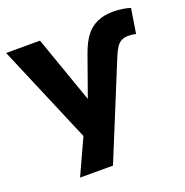

<svg xmlns="http://www.w3.org/2000/svg" viewBox="-131 -628 887 921"><g transform="rotate(-20 312.5 -167.0)"><path d="M360 -367Q378 -418 402 -450Q426 -482 461 -498Q496 -514 543 -514Q569 -514 591.5 -510.5Q614 -507 631 -501L611 -375Q600 -378 591 -379Q582 -380 572 -380Q552 -380 537.5 -372.5Q523 -365 512.5 -349.5Q502 -334 491 -308L291 180H123L228 -49V49L-6 -503H167L287 -162Z"/></g></svg>

Font: Nunito Sans 7pt ExtraBold
Style: Regular
Weight: 800
Designer: Vernon Adams
Foundry: Vernon Adams
Version: Version 3.101;gftools[0.9.27]